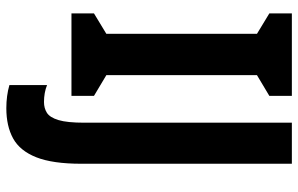

<svg xmlns="http://www.w3.org/2000/svg" viewBox="-192 -562 965 622"><g transform="rotate(90 291.0 -251.5)"><path d="M291 0H24V-73L90 -113V-601L24 -641V-714H291V-641L224 -601V-113L291 -73ZM331 211Q311 211 292 208.5Q273 206 256 201V79Q268 84 282 86.5Q296 89 311 89Q331 89 346 79.5Q361 70 369.5 42Q378 14 378 -42V-714H511V-32Q511 61 490 114Q469 167 429 189Q389 211 331 211Z"/></g></svg>

Font: Noto Sans Sinhala UI ExtraCondensed
Style: Bold
Weight: 700
Width: 2
Designer: Jelle Bosma - Monotype Design Team
Foundry: Monotype Imaging Inc.
Version: Version 2.006; ttfautohint (v1.8.4.7-5d5b)